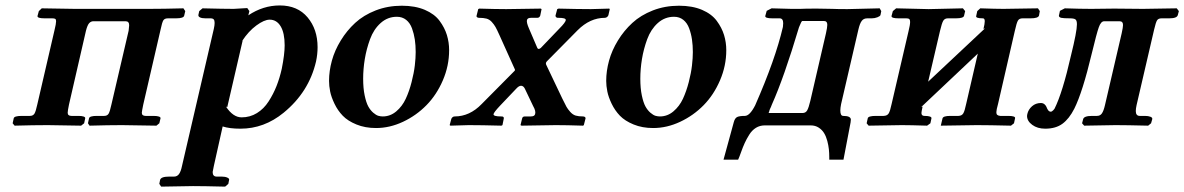

<svg xmlns="http://www.w3.org/2000/svg" viewBox="-20 -465 4392 712"><path d="M182.1 -353Q188 -377 188 -386.2Q188 -393.1 184.8 -395Q181.6 -397 173.8 -397H145Q117.7 -397 119.1 -405.8L124 -423.8L134.8 -434.1L257.8 -432.1H332H457H532.2Q585.9 -432.1 660.2 -434.1L667 -423.8L663.1 -407.2Q661.1 -397 632.8 -397H603Q590.3 -397 585.7 -389.6Q581.1 -382.3 575.2 -354L511.2 -77.1Q505.9 -51.3 505.9 -46.9Q505.9 -35.2 520 -35.2H548.8Q563 -35.2 569.6 -32.7Q576.2 -30.3 575.2 -25.9L570.8 -7.8L560.1 1L432.1 -1Q382.3 -1 312 1L306.2 -7.8L310.1 -25.9Q311.5 -35.2 338.9 -35.2H366.2Q377.9 -35.2 382.8 -43.5Q387.7 -51.8 393.1 -77.1L457 -351.1Q459 -368.7 459 -371.1Q459 -386.2 445.8 -386.2H326.2Q317.4 -386.2 310.8 -379.2Q304.2 -372.1 298.8 -351.1L235.8 -77.1Q231 -53.7 231 -46.9Q231 -35.2 245.1 -35.2H271Q284.2 -35.2 290.5 -32.7Q296.9 -30.3 295.9 -25.9L292 -7.8L280.8 1L157.2 -1Q104.5 -1 34.2 1L26.9 -7.8L30.8 -25.9Q32.2 -35.2 61 -35.2H90.8Q102.5 -35.2 107.7 -43.5Q112.8 -51.8 118.2 -77.1Z M879.9 -314.9 822.8 -67.9 817.9 -69.8Q844.2 -29.8 876 -29.8Q907.2 -29.8 932.9 -45.7Q958.5 -61.5 976.1 -88.9Q993.7 -116.2 1005.4 -145.8Q1017.1 -175.3 1024.9 -210Q1035.6 -263.7 1035.6 -296.9Q1035.6 -342.8 1020.8 -367.4Q1005.9 -392.1 980 -392.1Q960 -392.1 930.7 -370.6Q901.4 -349.1 877.9 -313ZM904.8 -423.8 900.9 -408.2Q955.6 -444.8 1017.6 -444.8Q1083.5 -444.8 1120.6 -400.6Q1157.7 -356.4 1157.7 -290Q1157.7 -263.7 1151.9 -236.8Q1125.5 -123.5 1031.7 -46.9Q959.5 12.2 871.6 12.2Q831.1 12.2 805.7 3.9L772.9 150.9Q768.6 170.9 768.6 172.9Q768.6 189.9 783.7 189.9H802.7Q814.9 189.9 823 193.6Q831.1 197.3 829.6 202.1L826.7 216.8L814.9 227.1Q733.9 225.1 695.8 225.1L577.6 227.1L570.8 216.8L573.7 202.1Q577.1 189.9 606.9 189.9H625Q637.2 189.9 644 180.2Q650.9 170.4 654.8 150.9L772.9 -357.9Q775.9 -371.1 775.9 -379.9Q775.9 -389.2 772.5 -393.1Q769 -397 760.7 -397H741.7Q728.5 -397 721.4 -400.6Q714.4 -404.3 715.8 -410.2L718.8 -423.8L731 -434.1Q810.5 -432.1 846.7 -432.1L897 -435.1Z M1326.7 -172.9Q1326.7 -137.7 1332.3 -111.1Q1337.9 -84.5 1345.7 -70.3Q1353.5 -56.2 1364 -47.1Q1374.5 -38.1 1382.8 -35.6Q1391.1 -33.2 1399.4 -33.2Q1427.2 -33.2 1449.5 -52Q1471.7 -70.8 1484.6 -98.6Q1497.6 -126.5 1506.3 -160.6Q1515.1 -194.8 1518.3 -222.4Q1521.5 -250 1521.5 -272Q1521.5 -296.9 1518.3 -318.4Q1515.1 -339.8 1507.8 -359.9Q1500.5 -379.9 1486.1 -391.4Q1471.7 -402.8 1451.7 -402.8Q1417.5 -402.8 1391.6 -379.6Q1365.7 -356.4 1352.3 -319.8Q1338.9 -283.2 1332.8 -246.1Q1326.7 -209 1326.7 -172.9ZM1200.2 -165Q1200.2 -201.7 1210.7 -240Q1221.2 -278.3 1243.7 -314.9Q1266.1 -351.6 1297.1 -380.1Q1328.1 -408.7 1373 -426.3Q1418 -443.8 1470.2 -443.8Q1519.5 -443.8 1555.4 -428.5Q1591.3 -413.1 1610.1 -387.7Q1628.9 -362.3 1637.2 -335.2Q1645.5 -308.1 1645.5 -278.8Q1645.5 -221.2 1622.3 -167.2Q1599.1 -113.3 1561.5 -75Q1523.9 -36.6 1474.6 -13.4Q1425.3 9.8 1374.5 9.8Q1334 9.8 1301.8 -3.4Q1269.5 -16.6 1251 -35.9Q1232.4 -55.2 1220.5 -80.1Q1208.5 -105 1204.3 -125.7Q1200.2 -146.5 1200.2 -165Z M1834.5 -73.2Q1810.1 -47.4 1810.1 -41Q1810.1 -33.2 1838.4 -33.2H1842.3Q1849.6 -31.7 1848.1 -24.9L1843.3 -1L1839.4 1Q1765.1 -1 1718.3 -1L1650.4 1L1647.5 -1L1653.3 -22.9Q1654.3 -26.9 1657.7 -30Q1661.1 -33.2 1666 -33.2Q1721.7 -33.2 1766.1 -79.1L1886.2 -200.2Q1891.1 -204.1 1889.2 -208L1832 -335Q1822.8 -355.5 1817.4 -365Q1812 -374.5 1803.5 -383.8Q1794.9 -393.1 1783.9 -396Q1772.9 -398.9 1756.3 -398.9Q1752.4 -398.9 1749.5 -400.9Q1746.6 -402.8 1747.1 -405.8L1753.4 -431.2L1757.3 -433.1Q1818.4 -431.2 1857.4 -431.2L1985.4 -433.1L1988.3 -431.2L1983.4 -407.2Q1980.5 -398.9 1972.2 -398.9H1949.2Q1935.5 -398.9 1934.1 -390.1Q1932.1 -381.3 1941.4 -359.9L1972.2 -288.1Q1975.6 -279.3 1985.4 -287.1L2054.2 -358.9Q2078.1 -382.8 2078.1 -391.1Q2078.1 -398.9 2051.3 -398.9H2047.4Q2040 -400.4 2040 -407.2L2046.4 -431.2L2051.3 -433.1Q2124.5 -431.2 2171.4 -431.2L2239.3 -433.1L2241.2 -431.2L2236.3 -409.2Q2235.4 -405.3 2231.4 -402.1Q2227.5 -398.9 2223.1 -398.9Q2168 -398.9 2122.1 -353L2008.3 -237.8Q2002.4 -231.9 2005.4 -225.1L2065.4 -99.1Q2075.7 -77.6 2080.6 -69.1Q2085.4 -60.5 2094.7 -50Q2104 -39.6 2114.7 -36.4Q2125.5 -33.2 2142.1 -33.2Q2146.5 -33.2 2149.2 -31Q2151.9 -28.8 2151.4 -25.9L2145 -1L2142.1 1Q2081.1 -1 2041 -1L1914.1 1L1910.2 -1L1916 -24.9Q1917.5 -33.2 1926.3 -33.2H1948.2Q1962.4 -33.2 1964.4 -42Q1967.8 -53.2 1957 -71.8L1926.3 -136.2Q1920.9 -147 1912.1 -147Q1903.8 -147 1893.1 -134.8Z M2354.5 -172.9Q2354.5 -137.7 2360.1 -111.1Q2365.7 -84.5 2373.5 -70.3Q2381.3 -56.2 2391.8 -47.1Q2402.3 -38.1 2410.6 -35.6Q2418.9 -33.2 2427.2 -33.2Q2455.1 -33.2 2477.3 -52Q2499.5 -70.8 2512.5 -98.6Q2525.4 -126.5 2534.2 -160.6Q2543 -194.8 2546.1 -222.4Q2549.3 -250 2549.3 -272Q2549.3 -296.9 2546.1 -318.4Q2543 -339.8 2535.6 -359.9Q2528.3 -379.9 2513.9 -391.4Q2499.5 -402.8 2479.5 -402.8Q2445.3 -402.8 2419.4 -379.6Q2393.6 -356.4 2380.1 -319.8Q2366.7 -283.2 2360.6 -246.1Q2354.5 -209 2354.5 -172.9ZM2228 -165Q2228 -201.7 2238.5 -240Q2249 -278.3 2271.5 -314.9Q2293.9 -351.6 2325 -380.1Q2356 -408.7 2400.9 -426.3Q2445.8 -443.8 2498 -443.8Q2547.4 -443.8 2583.3 -428.5Q2619.1 -413.1 2637.9 -387.7Q2656.7 -362.3 2665 -335.2Q2673.3 -308.1 2673.3 -278.8Q2673.3 -221.2 2650.1 -167.2Q2627 -113.3 2589.4 -75Q2551.8 -36.6 2502.4 -13.4Q2453.1 9.8 2402.3 9.8Q2361.8 9.8 2329.6 -3.4Q2297.4 -16.6 2278.8 -35.9Q2260.3 -55.2 2248.3 -80.1Q2236.3 -105 2232.2 -125.7Q2228 -146.5 2228 -165Z M2833 -54.2Q2831.5 -45.9 2829.1 -45.9H2956.1Q2967.8 -45.9 2973.4 -55.9Q2979 -65.9 2984.9 -90.8L3043 -341.8Q3047.9 -363.8 3047.9 -373Q3047.9 -387.2 3035.2 -387.2H2955.1Q2952.1 -387.2 2942.9 -363.8Q2887.2 -177.2 2842.3 -77.1L2838.9 -68.4L2835 -60.1Q2833.5 -56.6 2833 -54.2ZM2815.9 0Q2797.9 0 2783.2 9Q2768.6 18.1 2758.3 34.7Q2748 51.3 2741.5 65.7Q2734.9 80.1 2727.8 100.1Q2720.7 120.1 2717.3 127H2663.1L2701.2 -12.2Q2705.1 -26.9 2713.9 -31.2Q2722.7 -35.2 2742.2 -35.2Q2760.3 -35.2 2780.3 -74.2Q2855.5 -245.1 2883.3 -365.2Q2883.3 -367.2 2883.8 -371.8Q2884.3 -376.5 2884.3 -378.9Q2884.3 -397 2871.1 -397H2844.2Q2816.4 -397 2817.9 -405.8L2823.2 -424.8L2841.3 -434.1Q2898.9 -432.1 2915 -432.1H2947.3Q2964.4 -433.1 3008.3 -433.1Q3019.5 -433.1 3039.1 -432.6Q3058.6 -432.1 3066.9 -432.1Q3085 -431.2 3122.1 -431.2L3242.2 -434.1L3248 -423.8L3245.1 -409.2Q3243.7 -404.8 3233.6 -400.9Q3223.6 -397 3212.9 -397H3196.3Q3182.6 -397 3175.8 -387.7Q3168.5 -378.4 3163.1 -355L3099.1 -79.1Q3096.2 -64.5 3096.2 -55.2Q3096.2 -35.2 3106.9 -35.2Q3135.3 -35.2 3135.3 -21Q3135.3 -20.5 3134.8 -17.1Q3134.3 -13.7 3134.3 -11.2Q3130.4 10.7 3121.1 57.9Q3111.8 105 3107.9 127H3055.2V117.2Q3055.2 102.5 3053.7 88.4Q3052.2 74.2 3047.9 57.6Q3043.5 41 3036.1 28.8Q3028.8 16.6 3016.1 8.3Q3003.4 0 2986.3 0Z M3423.8 -431.2 3550.8 -434.1 3559.1 -423.8 3555.2 -407.2Q3553.7 -397 3524.9 -397H3495.1Q3483.4 -397 3478 -388.2Q3472.7 -379.4 3465.8 -350.1L3421.9 -162.1L3632.8 -359.9L3627 -357.9Q3631.8 -376.5 3631.8 -386.2Q3631.8 -397 3625 -397Q3597.2 -397 3600.1 -405.8L3604 -423.8L3615.2 -434.1Q3673.3 -432.1 3701.2 -432.1L3829.1 -434.1L3835.9 -423.8L3833 -407.2Q3829.6 -397 3801.8 -397H3772Q3759.8 -397 3754.9 -388.7Q3750 -380.9 3743.2 -350.1L3681.2 -80.1Q3674.8 -57.1 3674.8 -48.8Q3674.8 -42 3678 -39.1Q3681.2 -36.1 3689 -35.2H3718.8Q3747.1 -35.2 3744.1 -25.9L3740.2 -7.8L3729 1Q3646 -1 3602.1 -1L3468.8 1L3475.1 -25.9Q3477.5 -35.2 3503.9 -35.2H3534.2Q3546.9 -35.6 3552.2 -44.7Q3557.6 -53.7 3563 -80.1L3606 -266.1L3396 -67.9L3400.9 -69.8V-67.9Q3397 -50.3 3397 -45.9Q3397 -35.2 3408.2 -35.2Q3422.4 -35.2 3428.7 -32.7Q3435.1 -30.3 3434.1 -25.9L3430.2 -7.8L3418 1Q3355 -1 3324.2 -1L3201.2 1L3193.8 -7.8L3197.8 -25.9Q3199.2 -35.2 3228 -35.2H3256.8Q3270 -35.6 3275.4 -44.2Q3280.8 -52.7 3286.1 -78.1L3349.1 -349.1Q3355 -373 3355 -383.8Q3355 -391.6 3351.8 -394.3Q3348.6 -397 3340.8 -397H3312Q3284.7 -397 3286.1 -405.8L3291 -423.8L3303.2 -434.1Z M3839.8 -83Q3848.1 -83 3853.8 -77.9Q3859.4 -72.8 3861.3 -66.9Q3863.3 -61 3867.2 -55.9Q3871.1 -50.8 3877 -50.8Q3878.9 -50.8 3881.3 -52.5Q3883.8 -54.2 3885.5 -55.9Q3887.2 -57.6 3888.7 -59.6L3890.6 -62Q3920.4 -121.6 3951.7 -259.8Q3973.6 -348.1 3973.6 -375Q3973.6 -389.2 3968 -393.1Q3962.4 -397 3947.8 -397Q3923.8 -397 3915.3 -398.9Q3906.7 -400.9 3906.7 -407.2Q3906.7 -409.2 3907.7 -411.1L3910.6 -424.8L3928.7 -434.1Q3986.8 -432.1 4026.9 -432.1L4111.8 -433.1Q4176.8 -432.1 4218.8 -432.1L4343.8 -434.1L4351.6 -423.8L4347.7 -409.2Q4344.7 -397 4315.9 -397H4287.6Q4275.4 -397 4270.8 -389.6Q4266.1 -382.3 4259.8 -355L4194.8 -75.2Q4191.9 -62 4191.9 -53.2Q4191.9 -35.2 4206.5 -35.2H4225.6Q4238.3 -35.2 4246.3 -32Q4254.4 -28.8 4252.9 -22.9L4248.5 -7.8L4237.8 1Q4156.7 -1 4116.7 -1L4000.5 1L3992.7 -7.8L3996.6 -22.9Q3999.5 -35.2 4029.8 -35.2H4047.9Q4060.1 -35.2 4066.4 -44.7Q4072.8 -54.2 4077.6 -75.2L4139.6 -341.8Q4144.5 -363.8 4144.5 -372.1Q4144.5 -386.2 4131.8 -386.2H4074.7Q4062.5 -386.2 4054.7 -363.8Q4046.9 -342.3 4028.8 -267.1Q3994.6 -123.5 3963.9 -62Q3944.8 -24.4 3919.9 -6.1Q3895 12.2 3856 12.2Q3827.1 12.2 3807.9 -2Q3788.6 -16.1 3788.6 -35.2Q3788.6 -36.1 3789.1 -38.6Q3789.6 -41 3789.6 -42Q3793.5 -59.1 3807.1 -71Q3820.8 -83 3839.8 -83Z"/></svg>

Font: Linux Libertine G
Style: Semibold Italic
Weight: 600
Italic angle: -11.5°
Designer: Philipp H. Poll
Foundry: Philipp H. Poll
Version: Version 5.1.1